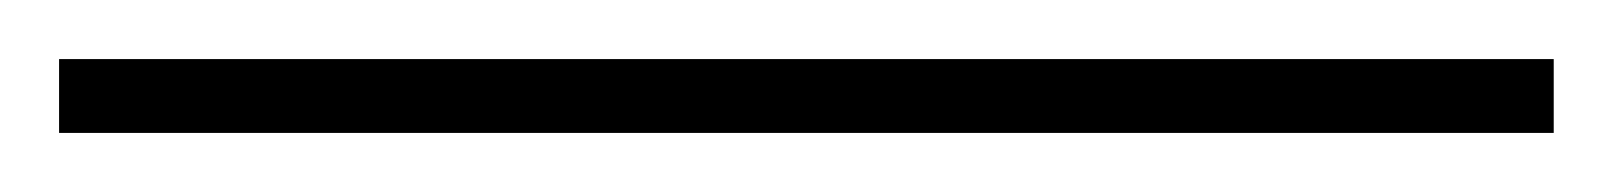

<svg xmlns="http://www.w3.org/2000/svg" viewBox="-23 -898 546 65"><path d="M503 -853V-878H-3V-853Z"/></svg>

Font: Noto Sans Telugu UI Thin
Style: Regular
Weight: 100
Designer: Jelle Bosma - Monotype Design Team
Foundry: Monotype Imaging Inc.
Version: Version 2.005